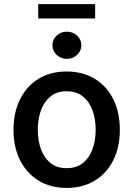

<svg xmlns="http://www.w3.org/2000/svg" viewBox="-20 -899 646 930"><path d="M302.7 11.2Q224.6 11.2 167 -23.9Q109.4 -59.1 77.4 -122.6Q45.4 -186 45.4 -270Q45.4 -355 77.4 -418.7Q109.4 -482.4 167 -517.6Q224.6 -552.7 302.7 -552.7Q380.9 -552.7 438.7 -517.6Q496.6 -482.4 528.6 -418.7Q560.5 -355 560.5 -270Q560.5 -186 528.6 -122.6Q496.6 -59.1 438.7 -23.9Q380.9 11.2 302.7 11.2ZM302.7 -84.5Q350.6 -84.5 381.8 -109.6Q413.1 -134.8 428.2 -177Q443.4 -219.2 443.4 -270.5Q443.4 -321.8 428.2 -364Q413.1 -406.2 381.8 -431.6Q350.6 -457 302.7 -457Q255.4 -457 224.4 -431.6Q193.4 -406.2 178.2 -364Q163.1 -321.8 163.1 -270.5Q163.1 -219.2 178.2 -177Q193.4 -134.8 224.4 -109.6Q255.4 -84.5 302.7 -84.5ZM303.7 -613.8Q274.9 -613.8 254.4 -633.1Q233.9 -652.3 233.9 -679.7Q233.9 -707.5 254.4 -726.6Q274.9 -745.6 303.7 -745.6Q332.5 -745.6 353.3 -726.6Q374 -707.5 374 -679.7Q374 -652.3 353.3 -633.1Q332.5 -613.8 303.7 -613.8ZM440.9 -878.9V-809.6H165V-878.9Z"/></svg>

Font: Inter
Style: 540
Weight: 540
Designer: Rasmus Andersson
Foundry: rsms
Version: Version 4.001;git-66647c0bb